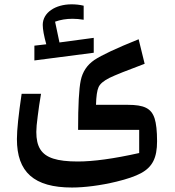

<svg xmlns="http://www.w3.org/2000/svg" viewBox="-20 -631 798 875"><path d="M611.8 -452.1C509.8 -411.1 442.4 -379.4 409.7 -357.4C377 -335 356.4 -304.2 348.1 -265.1C339.8 -226.1 335.9 -150.9 335.9 -39.1H614.3V66.4C498.5 92.3 405.3 105 334.5 105C287.1 105 249.5 100.6 222.7 91.8C168 74.2 145.5 37.1 145.5 -29.8C145.5 -45.4 147.5 -69.3 151.9 -101.6C155.8 -133.3 160.6 -167.5 167 -203.6H78.6C64.5 -108.4 57.1 -39.6 57.1 2.9C57.1 153.3 134.8 223.6 308.1 223.6C364.3 223.6 438.5 214.4 510.7 196.8C559.1 185.1 596.2 172.4 622.6 158.2C674.8 129.9 695.8 88.4 695.8 12.7C695.8 -33.7 691.9 -68.4 684.6 -91.3C669.4 -137.7 636.2 -153.3 562 -153.3H417.5C418.5 -191.9 422.4 -218.8 429.2 -233.9C436 -249 452.6 -262.7 478.5 -275.9C504.4 -288.6 558.1 -310.1 639.2 -340.3ZM361.3 -605C343.3 -609.4 324.7 -611.3 306.2 -611.3C232.4 -611.3 174.8 -573.7 174.8 -517.6C174.8 -497.6 180.2 -467.8 190.9 -429.2L136.7 -422.9V-355.5L407.2 -390.6V-458.5L251 -437.5L231 -532.2C255.4 -541 281.7 -545.4 310.5 -545.4C326.7 -545.4 343.8 -543.9 361.3 -541Z"/></svg>

Font: SG Kara
Style: Regular
Weight: 400
Designer: Damoon Khanjanzadeh
Version: Version 1.000